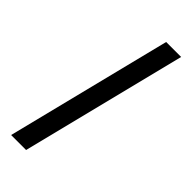

<svg xmlns="http://www.w3.org/2000/svg" viewBox="-237 -754 788 788"><g transform="rotate(45 157.5 -360.0)"><path d="M111 0 291 -720H204L24 0Z"/></g></svg>

Font: Hermeneus One
Style: Regular
Weight: 400
Designer: Rodrigo Fuenzalida, Pablo Impallari
Foundry: Pablo Impallari, Rodrigo Fuenzalida
Version: Version 1.002